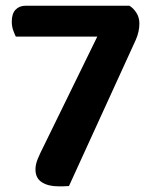

<svg xmlns="http://www.w3.org/2000/svg" viewBox="-20 -648 523 675"><path d="M69.5 -627.8H435.1Q449.1 -619.2 459.5 -603.1Q470 -587 470 -565.1Q470 -537.2 457.7 -508.6L222.5 6Q212.5 7 202.7 7Q192.9 7 184 7Q149.5 7 127.1 -7.3Q104.7 -21.6 104.7 -52.4Q104.7 -70 112.8 -89.6Q120.9 -109.2 133.9 -134.7L322 -519.3H35.6Q31.3 -527.6 26.3 -541.7Q21.4 -555.8 21.4 -571.7Q21.4 -600.2 34.8 -614Q48.2 -627.8 69.5 -627.8Z"/></svg>

Font: Baloo Tamma 2
Style: Regular
Weight: 400
Designer: Divya Kowshik, Shuchita Grover and Ek Type
Foundry: Ek Type
Version: Version 1.700